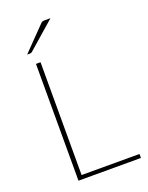

<svg xmlns="http://www.w3.org/2000/svg" viewBox="-167 -1002 837 1086"><g transform="rotate(-20 251.0 -459.0)"><path d="M82.5 0ZM139 -24H487.5V0H111.5V-703H139ZM277 -918 112.5 -774Q107.5 -769.5 99.5 -769.5H82.5L218.5 -909Q223.5 -914.5 228.5 -916.2Q233.5 -918 243.5 -918Z"/></g></svg>

Font: Lato Thin
Style: Regular
Weight: 200
Designer: Lukasz Dziedzic
Foundry: tyPoland Lukasz Dziedzic
Version: Version 2.007; 2014-02-27